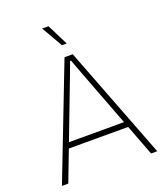

<svg xmlns="http://www.w3.org/2000/svg" viewBox="-166 -1052 1010 1166"><g transform="rotate(-20 339.0 -469.5)"><path d="M31 0 313 -729H366L647 0H607L377 -605L343 -696H337L303 -605L72 0ZM139 -199V-235H539V-199ZM323 -803 245 -939H286L354 -803Z"/></g></svg>

Font: Mona Sans ExtraLight
Style: Regular
Weight: 200
Designer: Deni Anggara
Foundry: GitHub
Version: Version 2.000